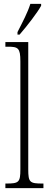

<svg xmlns="http://www.w3.org/2000/svg" viewBox="-20 -979 254 999"><path d="M71 -812V-799H82C122 -845 175 -914 194 -949V-959H138C124 -914 100 -869 71 -812ZM8 0H206V-24H201C135 -24 127 -30 127 -98V-760H8V-736H20C74 -736 86 -730 86 -660V-98C86 -30 78 -24 12 -24H8Z"/></svg>

Font: Noto Serif Khmer ExtraCondensed ExtraLight
Style: Regular
Weight: 200
Width: 2
Designer: Danh Hong and the Monotype Design Team
Foundry: Monotype Imaging Inc.
Version: Version 2.004